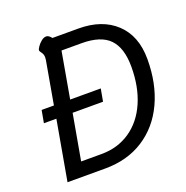

<svg xmlns="http://www.w3.org/2000/svg" viewBox="-128 -837 927 955"><g transform="rotate(-20 335.5 -359.0)"><path d="M652 -440Q652 -310 605.5 -210.5Q559 -111 472.5 -55.5Q386 0 269 0H69L125 -316H59L71 -382H136L176 -609Q177 -614 177 -622Q177 -638 168.5 -649Q160 -660 160 -665Q160 -671 169 -684Q178 -697 191 -707.5Q204 -718 217 -718Q230 -718 244 -700H381Q506 -700 579 -631.5Q652 -563 652 -440ZM564 -432Q564 -531 518.5 -578.5Q473 -626 371 -626H265L222 -382H384L372 -316H211L168 -74H276Q362 -74 427.5 -118.5Q493 -163 528.5 -244Q564 -325 564 -432Z"/></g></svg>

Font: Niramit
Style: Italic
Weight: 400
Italic angle: -10°
Version: Version 1.000; ttfautohint (v1.6)